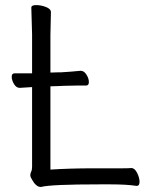

<svg xmlns="http://www.w3.org/2000/svg" viewBox="-20 -725 587 754"><path d="M139 9Q122 9 106 -19Q99 -30 99 -37Q99 -44 102.5 -51Q106 -58 106 -70V-383Q91 -382 58 -380H57Q44 -380 35 -395Q26 -410 26 -423.5Q26 -437 37 -437H106V-589L103 -695Q103 -705 122 -705Q141 -705 160.5 -697.5Q180 -690 180 -677L178 -588V-440L209 -441H220Q256 -443 296 -447H297Q310 -447 319.5 -432Q329 -417 329 -403Q329 -389 318 -389H279Q251 -389 231 -388L209 -387L178 -386V-59Q256 -64 345 -64H458Q482 -64 495 -65H496Q509 -65 518.5 -46Q528 -27 528 -11Q528 5 517 5H516Q477 -1 413 -1H372Q180 -1 142 9Z"/></svg>

Font: LXGW WenKai TC
Style: Regular
Weight: 400
Designer: LXGW / Fontworks Inc.
Foundry: LXGW / Fontworks Inc.
Version: Version 1.330